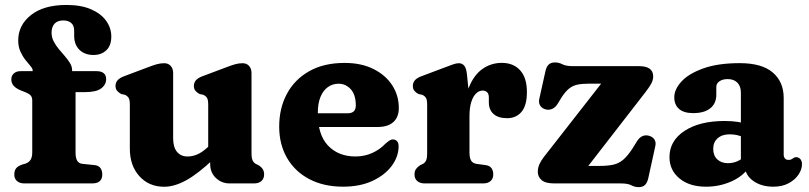

<svg xmlns="http://www.w3.org/2000/svg" viewBox="-20 -748 3298 783"><path d="M288.1 -125.8Q288.1 -104.5 294.6 -92.9Q301.2 -81.3 316.3 -79.8L365.3 -74.8Q382.3 -73 389.7 -62.5Q397.1 -52 397.1 -36.8Q397.1 0 356.1 0H79.3Q60.5 0 49.4 -9.6Q38.3 -19.2 38.3 -36Q38.3 -52.4 45.9 -61.8Q53.5 -71.2 70.1 -76.8L83.3 -80.6Q96.4 -84.7 104 -95.4Q111.5 -106.1 111.5 -127.4V-338Q111.5 -351 105.4 -358.3Q99.2 -365.6 80.7 -373L67.3 -378.2Q45.3 -387.1 35.7 -398.2Q26.1 -409.2 26.1 -424Q26.1 -438.9 36.3 -448.4Q46.5 -457.8 63.7 -457.8H160.1L113.3 -435.4V-460.4Q113.3 -468 104.4 -478.5Q95.4 -489 83.8 -503.5Q72.2 -518 63.3 -537.7Q54.3 -557.4 54.3 -583.4Q54.3 -645.1 106.1 -686.4Q157.9 -727.8 251.1 -727.8Q310.6 -727.8 351.2 -710.1Q391.9 -692.5 412.9 -663.1Q433.9 -633.7 433.9 -598.8Q433.9 -562.2 413.6 -543Q393.4 -523.8 361.5 -523.8Q325.5 -523.8 304 -544.9Q282.5 -566 282.5 -601.8V-622.4Q282.5 -643.8 270.5 -654.2Q258.6 -664.6 238.2 -664.6Q214.5 -664.6 202.4 -651.4Q190.3 -638.1 190.3 -614.7Q190.3 -596 198.8 -579.5Q207.4 -563 219.8 -548Q232.2 -533.1 244.6 -518.9Q257 -504.7 265.5 -490.5Q274.1 -476.3 274.1 -461.4V-425.2L246.3 -457.8H374.3Q392.5 -457.8 402.7 -449.7Q412.9 -441.5 412.9 -425.7Q412.9 -402.8 392.8 -387.6Q372.7 -372.3 326.1 -372.3H288.1Z M837.1 -79V-104.6L829.1 -107.7V-321.4Q829.1 -341.8 823.7 -349.6Q818.2 -357.4 808.9 -361.4L793.9 -364.6Q783.6 -370.2 777.1 -377.7Q770.7 -385.2 770.7 -397.4Q770.7 -411.2 779.1 -420.8Q787.6 -430.4 805.9 -437.2L901.7 -473.2Q923.6 -481.7 938.5 -485.9Q953.4 -490.2 969.1 -490.2Q986.1 -490.2 995.9 -479Q1005.7 -467.8 1005.7 -450.2V-125.8Q1005.7 -102.9 1010.2 -93.8Q1014.8 -84.7 1022.7 -79.8L1033.3 -74.8Q1044.8 -68 1050.9 -59Q1057.1 -50 1057.1 -36.8Q1057.1 -19.7 1046.2 -9.8Q1035.4 0 1016.1 0H916.3Q883.6 0 860.3 -22.2Q837.1 -44.5 837.1 -79ZM509.5 -141.6V-321.4Q509.5 -341.8 504.1 -349.6Q498.6 -357.4 489.3 -361.4L474.3 -364.6Q464 -370.2 457.6 -377.7Q451.1 -385.2 451.1 -397.4Q451.1 -411.2 459.6 -420.8Q468 -430.4 486.3 -437.2L582.1 -473.2Q604 -481.7 618.9 -485.9Q633.8 -490.2 649.5 -490.2Q666.5 -490.2 676.3 -479Q686.1 -467.8 686.1 -450.2V-184.4Q686.1 -147.8 701.8 -128.8Q717.5 -109.8 744.9 -109.8Q763.4 -109.8 782.9 -117.6Q802.5 -125.5 823.7 -144.6L842.7 -162.2L876.5 -123.4L852.1 -100.4Q788 -39.6 739.8 -13Q691.5 13.6 649.7 13.6Q587.5 13.6 548.5 -29.4Q509.5 -72.5 509.5 -141.6Z M1606.4 -307.6Q1606.4 -270.2 1584.1 -250.2Q1561.8 -230.2 1521.2 -230.2H1229.4V-286H1397.8Q1431 -286 1431 -317.8Q1431 -361.8 1410.4 -384.2Q1389.8 -406.6 1360.6 -406.6Q1337 -406.6 1317.7 -393.3Q1298.4 -380 1287.2 -353.3Q1276 -326.6 1276 -285.8Q1276 -198 1318.1 -153.9Q1360.3 -109.9 1429.6 -109.9Q1467.1 -109.9 1498.4 -124.3Q1529.8 -138.7 1551.2 -161.5Q1563.1 -171.9 1570 -176Q1577 -180.1 1584 -179.3Q1592.4 -178.9 1599 -172.4Q1605.6 -166 1605.6 -150.9Q1605.1 -108.3 1577 -70.8Q1548.9 -33.4 1498.3 -10Q1447.8 13.3 1379.1 13.3Q1299.9 13.3 1241.3 -17.6Q1182.7 -48.4 1150.7 -103.7Q1118.6 -159 1118.6 -231.6Q1118.6 -306.5 1149.9 -365.1Q1181.1 -423.7 1240.8 -457.5Q1300.4 -491.4 1385.4 -491.4Q1453.4 -491.4 1503 -466.6Q1552.6 -441.9 1579.5 -400.2Q1606.4 -358.6 1606.4 -307.6Z M1871.9 -264Q1871.9 -341.1 1892.2 -391.6Q1912.5 -442.1 1947.5 -466.8Q1982.6 -491.6 2026.6 -491.6Q2073.8 -491.6 2101.3 -461.2Q2128.8 -430.8 2128.8 -372.4Q2128.8 -317.6 2106.7 -291.8Q2084.7 -266 2048.6 -266Q2011.6 -266 1992.6 -283.3Q1973.6 -300.5 1973.6 -330.2V-350Q1973.6 -365.1 1966.5 -371.9Q1959.5 -378.6 1947.9 -378.6Q1933.8 -378.6 1921.6 -367Q1909.4 -355.4 1902 -332.2Q1894.6 -308.9 1894.6 -274.4ZM1884.2 -445.4 1894.6 -342.8V-125.8Q1894.6 -104.5 1901.1 -93.3Q1907.7 -82.1 1922.8 -79.8L1959.8 -74.8Q1976.8 -72.6 1984.2 -62.3Q1991.6 -52 1991.6 -36.8Q1991.6 -19.6 1980.7 -9.8Q1969.9 0 1950.6 0H1711.4Q1692.6 0 1681.5 -9.8Q1670.4 -19.6 1670.4 -36.8Q1670.4 -50 1676.6 -58.8Q1682.8 -67.6 1694.2 -74.8L1705 -79.8Q1713.3 -84.3 1717.7 -93.6Q1722 -102.9 1722 -125.8V-321.4Q1722 -341.8 1716.6 -349.6Q1711.1 -357.4 1701.8 -361.4L1686.8 -364.6Q1676.5 -369.8 1670.1 -377.5Q1663.6 -385.2 1663.6 -397.4Q1663.6 -411.2 1672.1 -420.8Q1680.5 -430.4 1698.8 -437.2L1794.6 -473.2Q1813.7 -480.5 1827.2 -485.3Q1840.7 -490.2 1850.8 -490.2Q1864.6 -490.2 1873 -480.4Q1881.4 -470.6 1884.2 -445.4Z M2609.7 -368.8 2345.3 -27.7 2326.1 -71.4H2425.2Q2458.3 -71.4 2480.7 -76.3Q2503.1 -81.3 2521.2 -96.4Q2539.3 -111.6 2559.1 -142L2578 -172.5Q2587.1 -186.9 2599.1 -192.5Q2611.2 -198.1 2624.6 -194.9Q2641.3 -190.9 2648.7 -179.4Q2656.1 -167.9 2652.5 -152.5L2623.7 -20.9Q2619.7 -3.1 2610.5 6.1Q2601.4 15.2 2585.1 15.2Q2568.7 15.2 2554.7 7.6Q2540.8 0 2510.2 0H2240.4Q2204.4 0 2188.8 -13.5Q2173.2 -27 2173.2 -47.2Q2173.2 -62.7 2179.3 -77Q2185.3 -91.3 2197.8 -107.6L2464.4 -448.9L2486.5 -406.8H2380.6Q2353.2 -406.8 2334.4 -402.7Q2315.6 -398.6 2300.9 -386.9Q2286.3 -375.2 2271.1 -352.2L2253.6 -323.8Q2244.6 -309.7 2232.5 -304.2Q2220.5 -298.6 2207 -301.4Q2190.4 -305.4 2183.2 -316.9Q2175.9 -328.4 2179.1 -343.8L2204.3 -457.3Q2208.5 -476.4 2217.8 -484.9Q2227 -493.4 2243.1 -493.4Q2259.5 -493.4 2273.6 -485.8Q2287.7 -478.2 2317.8 -478.2H2586.7Q2615.2 -478.2 2629.5 -467.6Q2643.8 -457 2643.8 -435.9Q2643.8 -421.7 2635.9 -407Q2628.1 -392.3 2609.7 -368.8Z M3017.4 -74.6V-89.4L3001.4 -95.6V-370.5Q3001.4 -396.2 2987.1 -410.9Q2972.7 -425.5 2947.7 -425.5Q2927 -425.5 2914.1 -416.6Q2901.2 -407.7 2901.2 -393.9V-362.1Q2901.2 -326.1 2876.7 -306.4Q2852.2 -286.7 2807 -286.7Q2768.4 -286.7 2749.1 -303.9Q2729.8 -321 2729.8 -351.1Q2729.8 -384 2759.6 -416.1Q2789.4 -448.2 2848.9 -469.3Q2908.4 -490.5 2996.7 -490.5Q3087.2 -490.5 3131.6 -452.2Q3176 -414 3176 -348.7V-117.2Q3176 -108.6 3180.7 -102.2Q3185.5 -95.9 3195.9 -95.9Q3202.4 -95.9 3206.2 -97.6Q3210.1 -99.4 3213.2 -101.7Q3216 -103.7 3218.9 -105.3Q3221.8 -107 3225.9 -107Q3237.6 -107 3244.1 -99Q3250.6 -91 3250.6 -78.8Q3250.6 -57 3236.2 -35.7Q3221.9 -14.4 3195.8 -0.5Q3169.7 13.4 3134 13.4Q3084.2 13.4 3050.8 -10.9Q3017.4 -35.3 3017.4 -74.6ZM2710.2 -107.1Q2710.2 -174 2771.7 -214.3Q2833.1 -254.6 2935.1 -254.6Q2964.7 -254.6 2989.5 -250.8Q3014.4 -247 3030.8 -240L3013.6 -187.6Q3000.2 -193.7 2986.1 -197Q2972 -200.2 2955.5 -200.2Q2925 -200.2 2906.8 -184.2Q2888.6 -168.2 2888.6 -141.3Q2888.6 -113.3 2905.3 -97.9Q2922 -82.5 2948.6 -82.5Q2971.3 -82.5 2990.5 -92Q3009.7 -101.6 3021.6 -116.3L3034.4 -64.9Q3007.7 -27.4 2960.1 -7Q2912.5 13.4 2859.2 13.4Q2791.8 13.4 2751 -20.3Q2710.2 -54 2710.2 -107.1Z"/></svg>

Font: Fraunces SuperSoft 9pt
Style: Regular
Weight: 900
Version: Version 1.000;[b76b70a41]